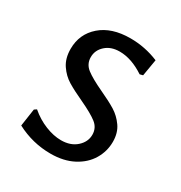

<svg xmlns="http://www.w3.org/2000/svg" viewBox="-121 -553 612 649"><g transform="rotate(30 185.0 -228.5)"><path d="M315 -443C279.7 -457.7 243 -465 205 -465C156.3 -465 117.8 -452.7 89.5 -428C61.2 -403.3 47 -371.7 47 -333C47 -308.3 52.7 -287.7 64 -271C75.3 -254.3 89 -241.2 105 -231.5C121 -221.8 142 -211 168 -199C198 -185 220.2 -172.5 234.5 -161.5C248.8 -150.5 256 -136 256 -118C256 -99.3 248.3 -83.2 233 -69.5C217.7 -55.8 197.7 -49 173 -49C153.7 -49 133.2 -53.3 111.5 -62C89.8 -70.7 69.7 -83 51 -99L42 -93L32 -25C74 -3 118.3 8 165 8C199 8 228.3 1.5 253 -11.5C277.7 -24.5 296.3 -41.7 309 -63C321.7 -84.3 328 -107.3 328 -132C328 -155.3 322.3 -175 311 -191C299.7 -207 286.2 -219.8 270.5 -229.5C254.8 -239.2 234 -250 208 -262C178 -276 155.8 -288.5 141.5 -299.5C127.2 -310.5 120 -325 120 -343C120 -361 127 -376.3 141 -389C155 -401.7 173.3 -408 196 -408C226.7 -408 258.7 -397 292 -375L304 -378Z"/></g></svg>

Font: Alegreya Sans
Style: Regular
Weight: 400
Designer: Juan Pablo del Peral
Foundry: Huerta Tipografica
Version: Version 1.000;PS 001.000;hotconv 1.0.70;makeotf.lib2.5.58329